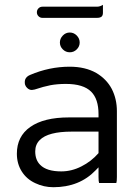

<svg xmlns="http://www.w3.org/2000/svg" viewBox="-20 -782 589 806"><path d="M237.3 -62.5Q175.8 -62.5 148.9 -89.8Q127.9 -110.4 127.9 -146.5Q127.9 -175.3 147 -194.3Q182.1 -229.5 281.2 -229.5H393.6V-139.2Q362.8 -104 321.8 -83.5Q280.8 -62.5 237.3 -62.5ZM468.3 -13.7Q470.7 -20 470.7 -39.1V-315.4Q470.7 -366.7 449.2 -408.7Q427.2 -450.2 384.3 -475.6Q337.9 -502 272.5 -502Q187 -502 106 -467.3Q90.8 -460.9 85.9 -448.7Q84 -442.9 84 -437.5Q84 -432.1 84.5 -429.2Q85 -426.3 86.4 -423.8Q88.4 -418.5 93.3 -413.6Q102.1 -404.3 113.8 -404.3L125.5 -406.2Q163.6 -418.9 191.9 -424.3Q221.2 -429.7 256.8 -429.7Q330.1 -429.7 362.8 -397Q393.6 -366.2 393.6 -302.7V-289.1H269.5Q164.1 -289.1 106.9 -249Q50.8 -209.5 50.8 -136.7Q50.8 -94.7 71.3 -62.3Q91.8 -29.8 127.9 -13.2Q163.6 3.9 204.1 3.9Q313.5 3.9 381.8 -67.4L393.6 -79.6V-39.1Q393.6 -20 396 -13.7ZM314.5 -603.5Q314.5 -620.6 301.8 -633.3Q289.6 -645.5 272.9 -645.5Q255.9 -645.5 243.7 -632.8Q231.4 -620.1 231.4 -603.5Q231.4 -586.9 243.7 -574.7Q255.9 -562.5 272.9 -562.5Q290 -562.5 302.2 -574.7Q314.5 -586.9 314.5 -603.5ZM412.1 -761.7Q399.9 -753.9 386.7 -753.9H158.2Q148.4 -753.9 141.6 -747.1Q134.8 -740.2 134.8 -730.5Q134.8 -720.7 141.6 -713.9Q148.4 -707 158.2 -707H386.7Q400.9 -707 407.2 -712.9Q412.1 -718.3 412.1 -728.5Z"/></svg>

Font: YuPearl-Light
Style: Light
Weight: 300
Designer: Max Yao
Foundry: Max-Everyday
Version: Version 1.011; ttfautohint (v1.8.3)